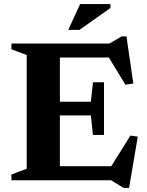

<svg xmlns="http://www.w3.org/2000/svg" viewBox="-20 -891 727 949"><path d="M494 -484.5V-354V-224H439.5L429 -320.5H192.5V-388H429L439.5 -484.5ZM639 -478 600 -472.5 499 -637.5 543.5 -606.5H192.5V-676H521L581.5 -711H605ZM511 -39 624.5 -221 661 -215.5 618 38H591.5L529 0H192.5V-69.5H546.5ZM36.5 0V-28.5L112 -57V-619L36.5 -647.5V-676H276V0ZM317.5 -743.5 376 -871H526V-851.5L373 -743.5Z"/></svg>

Font: Newsreader 16pt 16pt
Style: Bold
Weight: 700
Version: Version 1.003